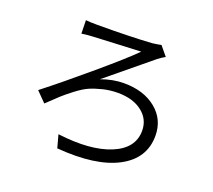

<svg xmlns="http://www.w3.org/2000/svg" viewBox="-130 -918 1261 1135"><g transform="rotate(20 500.0 -350.5)"><path d="M232 -730Q259 -727 302 -727Q504 -727 646 -736Q686 -741 702 -745L750 -687Q726 -674 706 -658Q649 -610 429 -430Q502 -457 572 -457Q697 -457 774.5 -393.5Q852 -330 852 -228Q852 -84 715 -12Q578 60 332 40L310 -41Q518 -15 643 -66.5Q768 -118 768 -229Q768 -301 710.5 -346Q653 -391 558 -391Q508 -391 462 -379.5Q416 -368 383.5 -353.5Q351 -339 308.5 -306.5Q266 -274 242 -252Q218 -230 169 -183L108 -245Q227 -338 385 -472Q543 -606 603 -667Q589 -666 461.5 -660.5Q334 -655 305 -653Q273 -652 234 -646Z"/></g></svg>

Font: Noto Sans SC
Style: Regular
Weight: 400
Designer: Ryoko NISHIZUKA  (kana, bopomofo & ideographs); Paul D. Hunt (Latin, Greek & Cyrillic); Sandoll Communications , Soo-you
Foundry: Adobe
Version: Version 2.002;hotconv 1.0.116;makeotfexe 2.5.65601